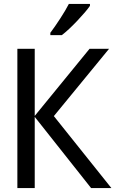

<svg xmlns="http://www.w3.org/2000/svg" viewBox="-20 -964 640 984"><path d="M69 -714H158V-370L439 -714H539L256 -369L551 0H447L158 -365V0H69ZM238 -796Q260 -825 288 -868Q316 -911 333 -944H441V-934Q421 -905 376 -857.5Q331 -810 297 -784H238Z"/></svg>

Font: Noto Sans Mono UI
Style: Regular
Weight: 400
Monospace: yes
Designer: Monotype Design team
Foundry: Monotype Imaging Inc.
Version: Version 1.000